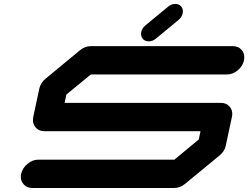

<svg xmlns="http://www.w3.org/2000/svg" viewBox="-20 -939 1240 959"><path d="M722.7 -732.4Q703.1 -732.4 692.4 -746.1Q684.6 -756.3 684.6 -769.5Q684.6 -773.9 685.5 -779.3Q689.9 -798.8 706.5 -812.5L819.8 -905.8Q836.4 -919.4 855.5 -919.4Q875 -919.4 885.7 -905.8Q893.6 -895.5 893.6 -882.8Q893.6 -877.9 892.6 -873Q888.7 -853.5 872.1 -839.8L758.8 -746.1Q742.2 -732.4 722.7 -732.4ZM1138.2 -354.5 1107.9 -212.4Q1102.1 -183.1 1076.7 -162.6L904.8 -21Q879.9 0 850.1 0H141.6Q112.3 0 96.2 -21Q84 -35.6 84 -55.2Q84 -62.5 85.9 -70.8Q92.3 -100.1 117.4 -120.8Q142.6 -141.6 171.9 -141.6H851.1L972.7 -242.2L981.4 -283.7H201.7Q172.4 -283.7 156.2 -304.7Q144.5 -319.8 144.5 -339.4Q144.5 -346.7 146 -354.5L176.3 -496.1Q182.6 -525.4 208 -546.4L379.4 -688Q404.3 -708.5 433.6 -708.5H1142.6Q1171.9 -708.5 1188.5 -688Q1200.2 -672.4 1200.2 -652.8Q1200.2 -645.5 1198.7 -637.7Q1192.4 -608.4 1167.2 -587.6Q1142.1 -566.9 1112.8 -566.9H433.6L311.5 -466.8L302.7 -425.3H1082.5Q1111.8 -425.3 1128.4 -404.8Q1140.1 -389.6 1140.1 -370.6Q1140.1 -362.8 1138.2 -354.5Z"/></svg>

Font: Robtronika
Style: Italic
Weight: 400
Italic angle: -12°
Designer: GGBot
Version: 1.00